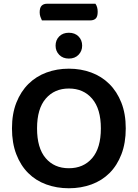

<svg xmlns="http://www.w3.org/2000/svg" viewBox="-20 -990 736 1026"><path d="M204 -881Q200 -889 196 -900Q192 -911 192 -924Q192 -949 202.5 -959.5Q213 -970 231 -970H490Q502 -953 502 -927Q502 -901 491.5 -891Q481 -881 462 -881ZM652 -304Q652 -226 629 -166Q606 -106 565.5 -65.5Q525 -25 469 -4.5Q413 16 348 16Q283 16 227 -4.5Q171 -25 130.5 -65.5Q90 -106 67 -166Q44 -226 44 -304Q44 -382 67.5 -441.5Q91 -501 132 -541.5Q173 -582 228.5 -602.5Q284 -623 348 -623Q412 -623 467.5 -602.5Q523 -582 564 -541.5Q605 -501 628.5 -441.5Q652 -382 652 -304ZM519 -304Q519 -408 472.5 -462.5Q426 -517 348 -517Q271 -517 224.5 -463Q178 -409 178 -304Q178 -199 224 -145Q270 -91 348 -91Q426 -91 472.5 -145Q519 -199 519 -304ZM419 -746Q419 -717 399.5 -697Q380 -677 348 -677Q316 -677 296.5 -697Q277 -717 277 -746Q277 -776 296.5 -795.5Q316 -815 348 -815Q380 -815 399.5 -795.5Q419 -776 419 -746Z"/></svg>

Font: Baloo Bhaina 2 SemiBold
Style: Regular
Weight: 600
Designer: Yesha Goshar, Manish Minz, Shuchita Grover and Ek Type
Foundry: Ek Type
Version: Version 1.640;hotconv 1.0.111;makeotfexe 2.5.65597; ttfautoh